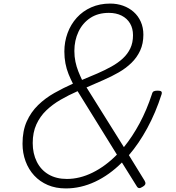

<svg xmlns="http://www.w3.org/2000/svg" viewBox="-20 -1035 987 1074"><path d="M348 19Q292 19 247.5 0Q203 -19 171.5 -53Q140 -87 123 -133Q106 -179 106 -231Q106 -303 129.5 -355.5Q153 -408 193 -447Q233 -486 283.5 -514.5Q334 -543 388 -567Q375 -592 363.5 -620.5Q352 -649 346 -680.5Q340 -712 340 -747Q340 -801 358 -850Q376 -899 409.5 -936Q443 -973 490.5 -994Q538 -1015 596 -1015Q635 -1015 668.5 -1003Q702 -991 727.5 -968.5Q753 -946 767.5 -913.5Q782 -881 782 -841Q782 -791 764 -752Q746 -713 715 -683Q684 -653 644 -630Q604 -607 558 -587Q512 -567 464 -546L673 -212Q721 -271 761 -345.5Q801 -420 830 -509Q833 -521 840.5 -524.5Q848 -528 862 -528Q877 -528 882 -523.5Q887 -519 884 -508Q851 -405 804 -318.5Q757 -232 701 -167L789 -24Q795 -14 793 -6Q791 2 779 9Q766 18 758 17Q750 16 745 7L662 -126Q592 -56 512 -18.5Q432 19 348 19ZM354 -34Q426 -34 498 -69.5Q570 -105 634 -170L414 -525Q364 -503 319 -477Q274 -451 239 -417.5Q204 -384 183.5 -339Q163 -294 163 -235Q163 -176 186 -130Q209 -84 252 -59Q295 -34 354 -34ZM439 -588Q483 -606 524.5 -624Q566 -642 603 -662.5Q640 -683 667 -708Q694 -733 709 -764.5Q724 -796 724 -838Q724 -876 707.5 -904Q691 -932 660.5 -947.5Q630 -963 589 -963Q528 -963 485 -934.5Q442 -906 419 -857.5Q396 -809 396 -750Q396 -718 402 -689.5Q408 -661 418 -636Q428 -611 439 -588Z"/></svg>

Font: Playwrite US Trad ExtraLight
Style: Regular
Weight: 250
Designer: Veronika Burian, José Scaglione
Foundry: TypeTogether
Version: Version 1.003